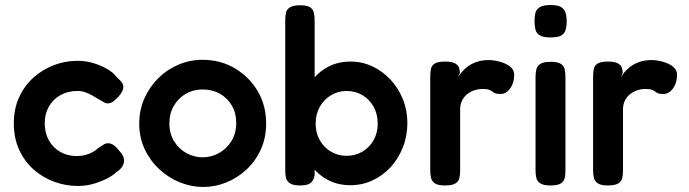

<svg xmlns="http://www.w3.org/2000/svg" viewBox="-20 -728 2742 764"><path d="M290 12Q242 12 196.5 -4.5Q151 -21 114.5 -53Q78 -85 56.5 -131.5Q35 -178 35 -237Q35 -296 56.5 -342Q78 -388 114 -420Q150 -452 195 -469Q240 -486 288 -486Q323 -486 354.5 -476Q386 -466 409 -452Q432 -438 442 -424Q455 -412 464 -401Q473 -390 470 -374Q467 -364 461 -355.5Q455 -347 446 -338Q422 -311 399 -318Q386 -325 373 -333Q360 -341 346.5 -348.5Q333 -356 319 -361Q305 -366 288 -366Q250 -366 220.5 -349.5Q191 -333 174.5 -304Q158 -275 158 -237Q158 -199 174.5 -169.5Q191 -140 220 -123.5Q249 -107 286 -107Q304 -107 320.5 -111.5Q337 -116 350 -123.5Q363 -131 371 -139Q382 -146 391 -152Q400 -158 410 -158Q422 -158 433.5 -149.5Q445 -141 459 -123Q472 -108 473.5 -94Q475 -80 467.5 -67Q460 -54 443 -43Q431 -31 407.5 -18.5Q384 -6 353.5 3Q323 12 290 12Z M789 16Q741 16 695.5 -2.5Q650 -21 613.5 -55Q577 -89 555.5 -135Q534 -181 534 -236Q534 -289 554 -335Q574 -381 609 -416Q644 -451 689.5 -470.5Q735 -490 787 -490Q857 -490 914 -456.5Q971 -423 1005 -366Q1039 -309 1039 -237Q1039 -180 1018 -133.5Q997 -87 961 -53.5Q925 -20 880.5 -2Q836 16 789 16ZM787 -102Q820 -102 850.5 -118.5Q881 -135 900.5 -166Q920 -197 920 -239Q920 -278 902.5 -308Q885 -338 855 -355Q825 -372 786 -372Q749 -372 719 -354.5Q689 -337 671.5 -306.5Q654 -276 654 -238Q654 -196 673 -165.5Q692 -135 722.5 -118.5Q753 -102 787 -102Z M1375 9Q1326 9 1287.5 -10.5Q1249 -30 1222.5 -64Q1196 -98 1182.5 -142.5Q1169 -187 1169 -238Q1170 -289 1184 -333.5Q1198 -378 1224.5 -411.5Q1251 -445 1289 -464Q1327 -483 1375 -483Q1421 -483 1461.5 -464Q1502 -445 1533.5 -411.5Q1565 -378 1583 -333.5Q1601 -289 1601 -239Q1601 -187 1583 -141.5Q1565 -96 1534 -62.5Q1503 -29 1462 -10Q1421 9 1375 9ZM1359 -108Q1394 -108 1422 -124.5Q1450 -141 1466.5 -170Q1483 -199 1483 -236Q1483 -274 1466.5 -303.5Q1450 -333 1422 -349.5Q1394 -366 1359 -366Q1325 -366 1297 -349Q1269 -332 1252.5 -303Q1236 -274 1236 -236Q1236 -199 1252.5 -170Q1269 -141 1297 -124.5Q1325 -108 1359 -108ZM1174 10Q1147 10 1134 1.5Q1121 -7 1118 -20.5Q1115 -34 1115 -51V-647Q1115 -664 1118 -677.5Q1121 -691 1134 -699Q1147 -707 1174 -707Q1202 -707 1214 -699Q1226 -691 1229 -677Q1232 -663 1232 -647V-31Q1228 -9 1215.5 0.5Q1203 10 1174 10Z M1750 10Q1723 10 1710.5 1.5Q1698 -7 1695 -21Q1692 -35 1692 -52V-423Q1692 -441 1695 -454.5Q1698 -468 1710.5 -475.5Q1723 -483 1751 -483Q1778 -483 1790.5 -476Q1803 -469 1806.5 -458.5Q1810 -448 1810 -438L1802 -420Q1807 -428 1816 -439.5Q1825 -451 1840 -462.5Q1855 -474 1876 -481.5Q1897 -489 1926 -489Q1938 -489 1951.5 -486.5Q1965 -484 1978.5 -479.5Q1992 -475 2003 -468Q2014 -461 2020 -451.5Q2026 -442 2026 -430Q2026 -398 2010 -376Q1994 -354 1972 -354Q1957 -354 1950 -357Q1943 -360 1938.5 -364Q1934 -368 1925.5 -371Q1917 -374 1899 -374Q1884 -374 1868.5 -369Q1853 -364 1840 -354Q1827 -344 1819 -328.5Q1811 -313 1811 -293V-50Q1811 -33 1808 -19.5Q1805 -6 1792 2Q1779 10 1750 10Z M2170 10Q2143 10 2130 1.5Q2117 -7 2114 -20.5Q2111 -34 2111 -51V-423Q2111 -439 2114.5 -452.5Q2118 -466 2130.5 -474Q2143 -482 2171 -482Q2199 -482 2211.5 -474Q2224 -466 2227 -452Q2230 -438 2230 -421V-50Q2230 -33 2227 -19.5Q2224 -6 2211.5 2Q2199 10 2170 10ZM2170 -579Q2141 -579 2127.5 -587.5Q2114 -596 2110.5 -611Q2107 -626 2107 -644Q2107 -663 2110.5 -677Q2114 -691 2128 -699.5Q2142 -708 2171 -708Q2201 -708 2214 -699Q2227 -690 2231 -675.5Q2235 -661 2235 -642Q2235 -625 2231 -610Q2227 -595 2214 -587Q2201 -579 2170 -579Z M2398 10Q2371 10 2358.5 1.5Q2346 -7 2343 -21Q2340 -35 2340 -52V-423Q2340 -441 2343 -454.5Q2346 -468 2358.5 -475.5Q2371 -483 2399 -483Q2426 -483 2438.5 -476Q2451 -469 2454.5 -458.5Q2458 -448 2458 -438L2450 -420Q2455 -428 2464 -439.5Q2473 -451 2488 -462.5Q2503 -474 2524 -481.5Q2545 -489 2574 -489Q2586 -489 2599.5 -486.5Q2613 -484 2626.5 -479.5Q2640 -475 2651 -468Q2662 -461 2668 -451.5Q2674 -442 2674 -430Q2674 -398 2658 -376Q2642 -354 2620 -354Q2605 -354 2598 -357Q2591 -360 2586.5 -364Q2582 -368 2573.5 -371Q2565 -374 2547 -374Q2532 -374 2516.5 -369Q2501 -364 2488 -354Q2475 -344 2467 -328.5Q2459 -313 2459 -293V-50Q2459 -33 2456 -19.5Q2453 -6 2440 2Q2427 10 2398 10Z"/></svg>

Font: Fredoka Light Medium
Style: Regular
Weight: 500
Version: Version 2.001